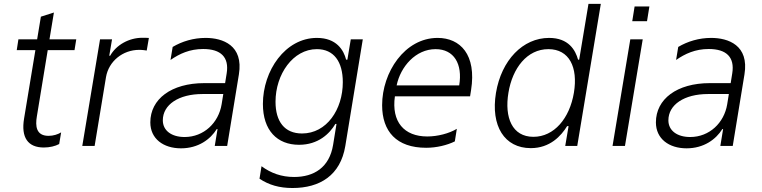

<svg xmlns="http://www.w3.org/2000/svg" viewBox="-20 -747 3903 983"><path d="M224.4 -490.4H361.5L370.4 -545.5H233.3L256 -682.9L189.3 -661.6L170.1 -545.5H74.2L65.7 -490.4H161.2L103.3 -140.3C87 -43.3 122.5 8.2 204.5 8.2C233.7 8.2 262.8 1.4 283 -9.6L293 -69.2C276.3 -58.9 252.8 -51.5 228.7 -51.5C164.1 -51.5 160.5 -102.6 168.7 -150.9Z M401.3 0H464.5L522.7 -352.3C536.6 -433.2 608 -491.8 693.2 -491.8C710.2 -491.8 725.5 -489 731.2 -488.3L742.2 -552.6C733.7 -553.6 719.5 -553.6 708.8 -553.6C640.3 -553.6 574.6 -516.7 544 -461.6H539.4L553.6 -545.5H492.2Z M906.6 12.4C995.4 12.4 1057.2 -33.7 1089.8 -86.3H1093.8L1079.5 0H1143.1L1203.1 -366.1C1227.6 -515.6 1119.7 -552.9 1032.7 -552.9C970.2 -552.9 912.3 -535.2 864 -506.7L853 -440C899.1 -471.9 951 -496.1 1020.2 -496.1C1110.8 -496.1 1153.8 -454.2 1140.6 -371.8L1132.5 -321.4H1025.9C856.9 -321.4 749.6 -239.7 749.6 -120.4C749.6 -36.6 816.4 12.4 906.6 12.4ZM925.1 -45.5C858.7 -45.5 813.6 -78.1 813.6 -131C813.6 -210.9 894.5 -265.6 1016.7 -265.6H1123.2L1114.7 -213.1C1099.1 -117.9 1023.4 -45.5 925.1 -45.5Z M1477.3 215.6C1617.9 215.6 1723 150.6 1747.9 0.4L1837.4 -545.5H1775.9L1758.5 -441.4H1752.1C1739.7 -490.4 1702.8 -552.9 1602.6 -552.9C1440 -552.9 1326 -384.6 1326 -214.8C1326 -79.2 1399.1 -5.7 1511 -5.7C1609.4 -5.7 1667.6 -62.5 1697.1 -112.6H1702.8L1685.4 -5.3C1666.5 110.8 1587 159.1 1485.8 159.1C1421.2 159.1 1367.2 139.6 1318.9 104L1308.6 168C1356.5 199.9 1410.2 215.6 1477.3 215.6ZM1526.3 -63.6C1437.1 -63.6 1390.6 -124.6 1390.6 -225.9C1390.6 -366.8 1480.1 -495.4 1602.3 -495.4C1688.9 -495.4 1735.1 -431.5 1735.1 -326.3C1735.1 -186.1 1652.3 -63.6 1526.3 -63.6Z M2220.5 -552.9C2052.2 -552.9 1936.4 -377.1 1936.4 -208.5C1936.4 -74.6 2009.6 9.6 2161.9 9.6C2214.8 9.6 2269.2 -3.6 2308.6 -23.1L2318.9 -87.4C2279.1 -63.6 2220.5 -48.3 2167.6 -48.3C2049.4 -48.3 1983.3 -122.9 2001.8 -253.9H2386.7L2391.7 -285.2C2420.8 -467.7 2335.9 -552.9 2220.5 -552.9ZM2331 -309.7H2010.7C2030.5 -405.9 2108.3 -495.4 2210.2 -495.4C2304 -495.4 2349.4 -420.1 2331 -309.7Z M2697.4 11.4C2796.2 11.4 2853 -51.5 2883.5 -101.2H2891L2873.9 0H2935.4L3056.1 -727.3H2992.9L2945.3 -441.4H2939.6C2926.1 -490.4 2891.3 -552.9 2791.2 -552.9C2657 -552.9 2547.2 -439.3 2519.2 -271.3C2491.5 -101.9 2562.9 11.4 2697.4 11.4ZM2710.9 -46.5C2602.3 -46.5 2561.8 -145.2 2583.1 -272.4C2603.7 -398.1 2678.3 -495.4 2787.6 -495.4C2894.2 -495.4 2940 -403.1 2918.3 -272.4C2896.3 -140.6 2816.8 -46.5 2710.9 -46.5Z M3229 -713.8 3217 -638.5H3292.6L3304.7 -713.8ZM3116.1 0H3179.7L3270.6 -545.5H3207Z M3495 12.4C3583.8 12.4 3645.6 -33.7 3678.3 -86.3H3682.2L3668 0H3731.5L3791.5 -366.1C3816.1 -515.6 3708.1 -552.9 3621.1 -552.9C3558.6 -552.9 3500.7 -535.2 3452.4 -506.7L3441.4 -440C3487.6 -471.9 3539.4 -496.1 3608.7 -496.1C3699.2 -496.1 3742.2 -454.2 3729 -371.8L3720.9 -321.4H3614.3C3445.3 -321.4 3338.1 -239.7 3338.1 -120.4C3338.1 -36.6 3404.8 12.4 3495 12.4ZM3513.5 -45.5C3447.1 -45.5 3402 -78.1 3402 -131C3402 -210.9 3483 -265.6 3605.1 -265.6H3711.6L3703.1 -213.1C3687.5 -117.9 3611.9 -45.5 3513.5 -45.5Z"/></svg>

Font: TID UI Light
Style: Italic
Weight: 300
Italic angle: -9.39999°
Designer: The TID Project Authors
Foundry: Bakken & Bæck
Version: Version 1.001;hotconv 1.0.109;makeotfexe 2.5.65596